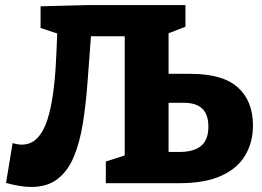

<svg xmlns="http://www.w3.org/2000/svg" viewBox="-20 -727 1040 762"><path d="M104 15Q83 15 58 11Q33 7 4 -1L30 -159Q50 -153 66 -153Q103 -153 128 -179Q153 -205 167.5 -250Q182 -295 190 -351.5Q198 -408 201.5 -470.5Q205 -533 207 -594L141 -616V-702L336 -707H716V-621L649 -595V-434H736Q864 -434 924 -380Q984 -326 984 -229Q984 -163 953.5 -111Q923 -59 858.5 -29.5Q794 0 693 0H400V-86L475 -110V-583H341Q334 -490 327.5 -402Q321 -314 309 -238.5Q297 -163 273.5 -106Q250 -49 209 -17Q168 15 104 15ZM710 -319H649V-124H693Q749 -124 778 -148Q807 -172 807 -224Q807 -273 782.5 -296Q758 -319 710 -319Z"/></svg>

Font: Bitter ExtraBold
Style: Regular
Weight: 800
Designer: Sol Matas, and Bitter project Authors
Foundry: Sol Matas
Version: Version 2.001